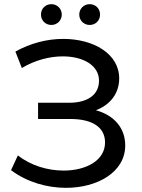

<svg xmlns="http://www.w3.org/2000/svg" viewBox="-20 -895 681 923"><path d="M33 -77C110 -19 207 8 297 8C448 8 582 -67 582 -196C582 -279 529 -341 441 -365C510 -391 553 -446 553 -518C553 -637 429 -708 284 -708C208 -708 127 -688 54 -647L85 -568C148 -606 219 -624 282 -624C378 -624 456 -582 456 -507C456 -440 402 -401 312 -401H163V-323H318C423 -323 485 -284 485 -210C485 -123 393 -75 286 -75C211 -75 129 -98 66 -148ZM411 -775C439 -775 461 -796 461 -825C461 -854 439 -875 411 -875C384 -875 361 -854 361 -825C361 -796 384 -775 411 -775ZM227 -775C254 -775 277 -796 277 -825C277 -854 254 -875 227 -875C199 -875 177 -854 177 -825C177 -796 199 -775 227 -775Z"/></svg>

Font: Montserrat-Alt1 Med
Style: Regular
Weight: 500
Designer: Differentunic
Foundry: Differentunic
Version: Version 7.222